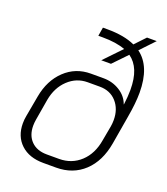

<svg xmlns="http://www.w3.org/2000/svg" viewBox="-145 -893 871 1002"><g transform="rotate(20 290.5 -392.0)"><path d="M560 -508Q560 -450 546 -371L519 -212Q501 -108 439 -50Q377 8 284 8H213Q134 8 88 -35Q42 -78 42 -150Q42 -172 46 -192L67 -308Q84 -402 143.5 -458.5Q203 -515 287 -515H358Q407 -515 447.5 -490Q488 -465 503 -423H504Q510 -468 510 -505Q510 -568 493 -610Q476 -652 442 -676L368 -599H314L406 -695Q356 -714 280 -714H256L264 -762H288Q383 -762 443 -734L498 -792H552L478 -714Q560 -654 560 -508ZM482 -328Q482 -389 447 -428Q412 -467 354 -467H287Q225 -467 179 -423.5Q133 -380 120 -309L100 -191Q97 -173 97 -157Q97 -103 128.5 -71.5Q160 -40 215 -40H283Q353 -40 402 -85.5Q451 -131 464 -210L479 -292Q482 -310 482 -328Z"/></g></svg>

Font: Bai Jamjuree Light
Style: Italic
Weight: 300
Italic angle: -10°
Version: Version 1.000; ttfautohint (v1.6)